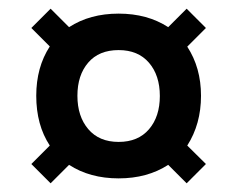

<svg xmlns="http://www.w3.org/2000/svg" viewBox="-20 -656 540 437"><path d="M137.2 -594.2Q184.6 -625 250 -625Q315.4 -625 362.8 -594.2L404.8 -636.2L448.7 -592.3L406.2 -549.8Q437.5 -502 437.5 -438Q437.5 -373.5 406.2 -324.7L448.7 -282.7L404.8 -238.8L362.8 -280.8Q315.4 -250 250 -250Q184.6 -250 137.2 -280.8L95.2 -238.8L51.3 -282.7L93.3 -324.7Q62.5 -371.6 62.5 -438Q62.5 -502.9 93.3 -550.3L51.3 -592.3L95.2 -636.2ZM250 -542Q205.1 -542 180.7 -513.4Q156.2 -484.9 156.2 -438Q156.2 -391.1 180.9 -362.1Q205.6 -333 250 -333Q294.4 -333 319.1 -361.8Q343.8 -390.6 343.8 -437.5Q343.8 -484.4 319.1 -513.2Q294.4 -542 250 -542Z"/></svg>

Font: OswaldRegular
Style: Regular
Weight: 400
Designer: vernon adams
Foundry: vernon adams
Version: Version 1.000